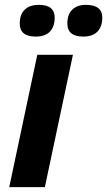

<svg xmlns="http://www.w3.org/2000/svg" viewBox="-20 -772 442 792"><path d="M61.5 -674.8Q61.5 -712.4 82 -732.2Q102.5 -752 140.6 -752Q205.6 -752 205.6 -699.2Q205.6 -662.6 186 -641.8Q166.5 -621.1 127.4 -621.1Q61.5 -621.1 61.5 -674.8ZM257.8 -674.8Q257.8 -712.9 278.3 -732.4Q298.8 -752 334 -752Q401.9 -752 401.9 -699.2Q401.9 -662.6 382.1 -641.8Q362.3 -621.1 323.7 -621.1Q257.8 -621.1 257.8 -674.8ZM133.8 -545.9H280.8L165 0H18.1Z"/></svg>

Font: Open Sans Hebrew
Style: Bold Italic
Weight: 700
Italic angle: -12°
Foundry: Ascender Corporation, Yanek Iontef
Version: Version 2.001;PS 002.001;hotconv 1.0.70;makeotf.lib2.5.58329